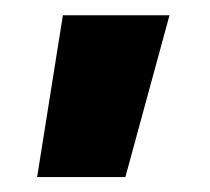

<svg xmlns="http://www.w3.org/2000/svg" viewBox="-20 -118 279 255"><path d="M146.5 117.2H29.3L63.5 -97.7H205.1Z"/></svg>

Font: Kumbh Sans Black
Style: Regular
Weight: 900
Version: Version 1.005